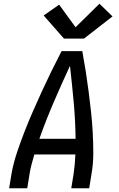

<svg xmlns="http://www.w3.org/2000/svg" viewBox="-20 -1009 640 1029"><path d="M29 0 41 -74Q51 -131 69.5 -187Q88 -243 109.5 -298.5Q131 -354 155 -409Q179 -464 204 -518.5Q229 -573 255.5 -627Q282 -681 310 -735H421Q431 -681 439.5 -627Q448 -573 455 -518.5Q462 -464 468 -409Q474 -354 477 -298.5Q480 -243 480 -186.5Q480 -130 470 -74L458 0H362L374 -74Q378 -100 380.5 -127Q383 -154 384 -181H164Q156 -154 149 -127.5Q142 -101 138 -74L126 0ZM385 -265Q384 -364 375 -461.5Q366 -559 355 -656Q310 -559 268 -461.5Q226 -364 191 -265ZM323 -802 214 -926 297 -984 385 -863 513 -989 583 -921 430 -802Z"/></svg>

Font: Iosevka Curly MdExObl
Style: Regular
Weight: 500
Width: 7
Italic angle: -9°
Monospace: yes
Designer: Belleve Invis
Foundry: Belleve Invis
Version: Version 11.1.0; ttfautohint (v1.8.3)